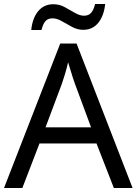

<svg xmlns="http://www.w3.org/2000/svg" viewBox="-20 -933 679 953"><path d="M545 0 459 -221H176L91 0H0L279 -717H360L638 0ZM352 -517Q349 -525 342 -546Q335 -567 328.5 -589.5Q322 -612 318 -624Q311 -593 302 -563.5Q293 -534 287 -517L206 -301H432ZM135 -784Q141 -843 169.5 -877.5Q198 -912 245 -912Q275 -912 301.5 -897.5Q328 -883 352 -869Q376 -855 397 -855Q420 -855 432.5 -869.5Q445 -884 452 -913H502Q496 -855 468 -820Q440 -785 393 -785Q365 -785 338.5 -799Q312 -813 287.5 -827.5Q263 -842 241 -842Q217 -842 205 -827.5Q193 -813 186 -784Z"/></svg>

Font: Noto Sans Old Permic
Style: Regular
Weight: 400
Designer: Monotype Design Team
Foundry: Monotype Imaging Inc.
Version: Version 2.001; ttfautohint (v1.8.4.7-5d5b)